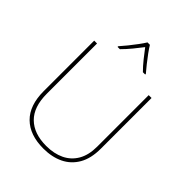

<svg xmlns="http://www.w3.org/2000/svg" viewBox="-263 -1089 1238 1238"><g transform="rotate(45 356.0 -469.5)"><path d="M618 -252Q618 -163 584.5 -105Q551 -47 492 -18.5Q433 10 355 10Q231 10 163 -57Q95 -124 95 -254V-714H121V-256Q121 -136 182.5 -75.5Q244 -15 356 -15Q427 -15 480 -40.5Q533 -66 562.5 -117Q592 -168 592 -244V-714H618ZM368 -949Q380 -929 400 -901.5Q420 -874 442 -846.5Q464 -819 482 -798V-792H461Q433 -820 405.5 -854.5Q378 -889 357 -917Q336 -889 307.5 -854.5Q279 -820 251 -792H230V-798Q249 -819 271 -846.5Q293 -874 313.5 -901.5Q334 -929 346 -949Z"/></g></svg>

Font: Noto Sans Hebrew Thin Thin
Style: Regular
Weight: 250
Version: Version 3.001